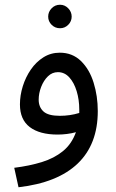

<svg xmlns="http://www.w3.org/2000/svg" viewBox="-20 -559 487 809"><path d="M58 230 40 148Q104 140 156 124Q208 108 245 78Q282 48 300 -2Q282 3 262 5.5Q242 8 223 8Q147 8 105.5 -23.5Q64 -55 64 -119Q64 -157 76 -195.5Q88 -234 110 -266Q132 -298 163 -317.5Q194 -337 232 -337Q285 -337 321 -302Q357 -267 374.5 -210.5Q392 -154 392 -91Q392 49 307.5 130Q223 211 58 230ZM143 -139Q143 -108 163 -89.5Q183 -71 232 -71Q275 -71 314 -83Q314 -89 314 -97Q314 -139 303 -175Q292 -211 272 -233Q252 -255 224 -255Q200 -255 182 -237.5Q164 -220 153.5 -193Q143 -166 143 -139ZM233 -440Q212 -440 197.5 -454.5Q183 -469 183 -489Q183 -509 197.5 -524Q212 -539 233 -539Q253 -539 267.5 -524Q282 -509 282 -489Q282 -469 267.5 -454.5Q253 -440 233 -440Z"/></svg>

Font: Noto IKEA Arabic
Style: Regular
Weight: 400
Designer: Monotype Design Team
Foundry: Monotype Imaging Inc.
Version: Version 1.200